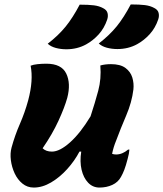

<svg xmlns="http://www.w3.org/2000/svg" viewBox="-20 -835 736 865"><path d="M569 -815Q609 -815 633 -812Q657 -809 675 -799Q691 -791 694.5 -777Q698 -763 693 -748Q680 -709 654.5 -681Q629 -653 598 -636Q558 -614 509 -614Q484 -614 461.5 -620Q439 -626 425 -639Q473 -676 505.5 -716Q538 -756 569 -815ZM339 -814Q379 -814 403 -811Q427 -808 445 -798Q461 -790 464.5 -776Q468 -762 463 -747Q450 -708 424.5 -680Q399 -652 368 -635Q328 -613 279 -613Q254 -613 231.5 -619Q209 -625 195 -638Q243 -675 275.5 -715Q308 -755 339 -814ZM118 -539Q130 -544 149.5 -546Q169 -548 189 -548Q257 -548 278.5 -503.5Q300 -459 283 -394Q271 -351 243.5 -291Q216 -231 172 -167Q187 -152 214 -152Q249 -152 295.5 -193.5Q342 -235 388 -311Q408 -372 422.5 -426Q437 -480 432 -540Q453 -546 480 -546Q522 -546 545 -529Q568 -512 576 -486Q584 -460 581 -432Q574 -374 548.5 -314.5Q523 -255 503 -201Q491 -172 485 -142Q493 -139 503 -139Q531 -139 557 -161H563Q562 -144 555 -119Q547 -88 540 -70Q533 -52 525 -38Q512 -14 486 -2Q460 10 428 10Q398 10 377 -12Q356 -34 347.5 -70.5Q339 -107 346 -152H338Q316 -110 282.5 -73Q249 -36 210 -13Q171 10 132 10Q103 10 81 -8Q59 -26 46 -54Q33 -82 29 -113Q25 -144 32 -170Q47 -225 69.5 -276.5Q92 -328 107 -383Q131 -473 118 -539Z"/></svg>

Font: Recursive Mn Csl St XBd
Style: Italic
Weight: 800
Italic angle: -15°
Monospace: yes
Version: Version 1.079;hotconv 1.0.112;makeotfexe 2.5.65598; ttfautoh